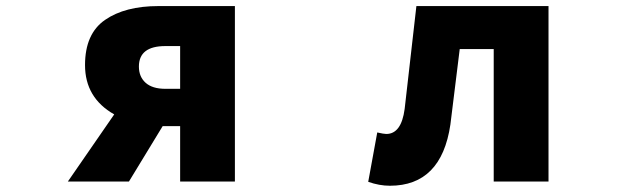

<svg xmlns="http://www.w3.org/2000/svg" viewBox="-20 -589 2040 623"><path d="M564.5 -300.8V-439.5H516.6Q430.7 -439.5 430.7 -373Q430.7 -339.8 452.6 -320.3Q474.6 -300.8 516.6 -300.8ZM494.1 -569.3H742.2V0H564.5V-179.7H507.8L398.4 0H200.2L350.6 -217.8Q255.9 -271.5 255.9 -377.9Q255.9 -479.5 320.8 -524.4Q385.7 -569.3 494.1 -569.3Z M1245.1 13.7Q1210.9 13.7 1174.8 1L1204.1 -159.2Q1225.6 -154.3 1233.4 -154.3Q1282.2 -154.3 1293 -235.4L1331.1 -569.3H1759.8V0H1582V-429.7H1471.7Q1445.3 -212.9 1441.4 -184.6Q1412.1 13.7 1245.1 13.7Z"/></svg>

Font: GenEi Gothic M Heavy
Style: Regular
Weight: 800
Designer: o_tamon (Modified); [Source Han Sans]
Ryoko NISHIZUKA  (kana & ideographs); Paul D. Hunt (Latin, Greek & Cyrillic); Wenl
Version: Version 1.1a;Original Version 1.004